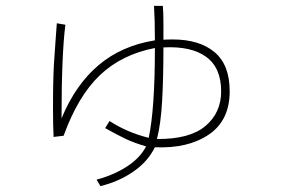

<svg xmlns="http://www.w3.org/2000/svg" viewBox="-20 -554 960 652"><path d="M308 56Q368 40 412.5 10.5Q457 -19 476 -57Q437 -68 407.5 -82Q378 -96 337 -119L352 -143Q412 -104 485 -86Q506 -184 506 -391Q393 -369 319 -298.5Q245 -228 196 -93L162 -89Q160 -127 160 -185Q160 -248 161 -281Q162 -333 169 -421L173 -475L202 -470Q189 -367 189 -152Q236 -266 314.5 -332.5Q393 -399 506 -417Q506 -488 503 -534H533Q535 -514 535 -469V-419Q546 -420 567 -420Q657 -420 708.5 -377Q760 -334 760 -244Q760 -145 689 -97Q618 -49 506 -54Q482 -5 432.5 29Q383 63 321 78ZM731 -244Q731 -324 680 -361Q629 -398 535 -393Q535 -289 530.5 -210.5Q526 -132 513 -82Q624 -81 677.5 -126Q731 -171 731 -244Z"/></svg>

Font: LINE Seed Sans KR Thin
Style: Regular
Weight: 250
Designer: LINE BX Design & Sandoll Inc & Dalton Maag Ltd
Foundry: Sandoll Inc.
Version: Version 1.000